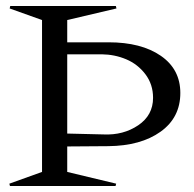

<svg xmlns="http://www.w3.org/2000/svg" viewBox="-20 -620 648 640"><path d="M11.2 -7.8 120.1 -46.9V-553.2L12.2 -591.8L14.2 -600.1H366.2L368.2 -591.8L204.1 -553.2V-479H341.8Q450.7 -479 515.9 -434.1Q581.1 -389.2 581.1 -310.1Q581.1 -228 515.1 -180.9Q449.2 -133.8 340.8 -132.8L204.1 -131.8V-46.9L367.2 -7.8L365.2 0H13.2ZM204.1 -174.8 325.2 -171.9Q391.1 -168.9 440.7 -202.4Q490.2 -235.8 490.2 -293.9Q490.2 -338.9 464.6 -372.6Q439 -406.2 400.6 -422.4Q362.3 -438.5 318.8 -439H204.1Z"/></svg>

Font: Halibut
Style: Regular
Weight: 400
Designer: Matteo Maggi
Foundry: Collletttivo
Version: Version 3.080 | FøM Fix